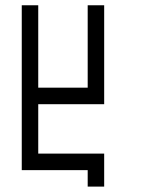

<svg xmlns="http://www.w3.org/2000/svg" viewBox="-20 -645 540 728"><path d="M312.5 0V62.5H375Q375 62.5 375 -62.5H125V-250H375Q375 -250 375 -625H312.5V-312.5H125V-625H62.5Q62.5 -625 62.5 0Z"/></svg>

Font: Unifont
Style: Regular
Weight: 500
Version: Version 15.1.04